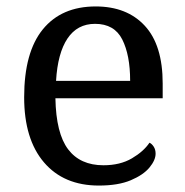

<svg xmlns="http://www.w3.org/2000/svg" viewBox="-20 -566 575 596"><path d="M287 10Q178 10 116.5 -62Q55 -134 55 -264Q55 -404 113 -475Q171 -546 277 -546Q374 -546 429.5 -486Q485 -426 485 -307V-261H152Q154 -152 191.5 -102.5Q229 -53 301 -53Q353 -53 389.5 -74.5Q426 -96 444 -123Q451 -120 457 -111Q463 -102 463 -89Q463 -69 444 -46Q425 -23 386 -6.5Q347 10 287 10ZM384 -315Q384 -395 359.5 -443.5Q335 -492 275 -492Q220 -492 189.5 -446.5Q159 -401 154 -315Z"/></svg>

Font: Noto Serif Toto
Style: Regular
Weight: 400
Designer: Monotype Design Team
Foundry: Monotype Imaging Inc.
Version: Version 2.001